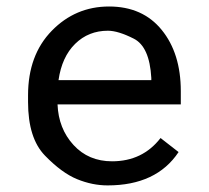

<svg xmlns="http://www.w3.org/2000/svg" viewBox="-20 -558 640 588"><path d="M310.5 -463.9Q251 -463.9 210.2 -423.8Q169.4 -383.8 159.2 -312.5H443.4V-319.3Q438 -415 389.9 -439.5Q341.8 -463.9 310.5 -463.9ZM526.9 -92.3Q459 9.8 309.6 9.8Q262.7 9.8 216.1 -9.3Q169.4 -28.3 117.7 -81.5Q65.9 -134.8 65.9 -245.6V-266.1Q65.9 -389.2 138.4 -463.6Q210.9 -538.1 314 -538.1Q417 -538.1 475.3 -466.3Q533.7 -394.5 533.7 -278.8V-238.3H156.2Q159.2 -164.1 205.1 -114Q251 -64 323.2 -64Q416.5 -64 471.7 -135.3Z"/></svg>

Font: RobotoMono-Regular
Style: Regular
Weight: 400
Designer: Google
Version: Version 2.000985; 2015; ttfautohint (v1.3)